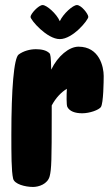

<svg xmlns="http://www.w3.org/2000/svg" viewBox="-20 -730 441 761"><path d="M217 -575C269 -575 330 -651 330 -663C330 -675 302 -710 285 -710C269 -710 231 -676 217 -646C204 -676 165 -710 149 -710C133 -710 101 -675 101 -663C101 -651 166 -575 217 -575ZM291 -545C254 -545 209 -508 183 -454C182 -505 180 -515 176 -519C164 -531 144 -535 122 -535C99 -535 73 -528 54 -514C35 -500 25 -377 25 -196C25 -121 25 -52 32 -22C37 0 80 11 111 11C133 11 169 0 177 -32C184 -60 185 -95 185 -274V-312C201 -342 223 -365 245 -378C244 -363 244 -349 244 -336C244 -322 245 -310 247 -306C256 -289 277 -281 306 -281C335 -281 372 -294 380 -306C390 -321 391 -408 391 -429C391 -465 374 -545 291 -545Z"/></svg>

Font: Manosque
Style: Regular
Weight: 400
Designer: Ariel Martín Pérez
Foundry: Ariel Martín Pérez
Version: Version 1.005;hotconv 1.0.109;makeotfexe 2.5.65596